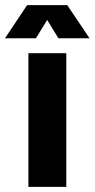

<svg xmlns="http://www.w3.org/2000/svg" viewBox="-64 -730 370 750"><path d="M47 0V-522.2H195V0ZM41.9 -710H198.7L285.8 -580.5H164.2L92.2 -698H148.4L76.4 -580.5H-44.5Z"/></svg>

Font: TikTok Sans Light
Style: Regular
Weight: 300
Version: Version 4.000